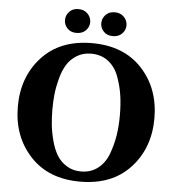

<svg xmlns="http://www.w3.org/2000/svg" viewBox="-63 -1024 994 1091"><g transform="rotate(5 434.5 -478.0)"><path d="M434 -780Q616 -780 720 -667.5Q824 -555 824 -385Q824 -215 720 -102.5Q616 10 434 10Q253 10 149 -102.5Q45 -215 45 -385Q45 -555 149 -667.5Q253 -780 434 -780ZM434 -48Q491 -48 531.5 -80Q572 -112 591.5 -166Q611 -220 619 -272.5Q627 -325 627 -385Q627 -445 619.5 -497Q612 -549 592.5 -603Q573 -657 532.5 -688.5Q492 -720 434 -720Q388 -720 352.5 -698Q317 -676 296.5 -642.5Q276 -609 263.5 -562Q251 -515 246.5 -473Q242 -431 242 -385Q242 -339 246.5 -296.5Q251 -254 263.5 -207Q276 -160 296.5 -126Q317 -92 352.5 -70Q388 -48 434 -48ZM269 -897Q269 -925 288.5 -945.5Q308 -966 340 -966Q373 -966 393 -945.5Q413 -925 413 -897Q413 -871 393.5 -850.5Q374 -830 340 -830Q307 -830 288 -850.5Q269 -871 269 -897ZM476 -897Q476 -925 495.5 -945.5Q515 -966 547 -966Q580 -966 600 -945.5Q620 -925 620 -897Q620 -871 600.5 -850.5Q581 -830 547 -830Q514 -830 495 -850.5Q476 -871 476 -897Z"/></g></svg>

Font: Libre Caslon Text
Style: Bold
Weight: 700
Designer: Pablo Impallari, Rodrigo Fuenzalida
Foundry: Pablo Impallari, Rodrigo Fuenzalida
Version: Version 1.002